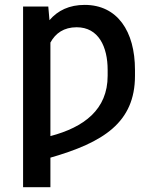

<svg xmlns="http://www.w3.org/2000/svg" viewBox="-20 -573 655 796"><path d="M185.1 -489.3 180.2 -545.9H75.7V203.1H189V80.6C408.2 17.6 539.6 -64.9 539.6 -258.8V-283.2C539.6 -443.8 466.3 -552.7 331.1 -552.7C267.6 -552.7 219.7 -529.8 185.1 -489.3ZM189 -8.8V-396.5C210 -435.1 244.6 -460 297.9 -460C388.7 -460 426.3 -378.9 426.3 -283.2V-258.8C426.3 -118.7 328.1 -45.4 189 -8.8Z"/></svg>

Font: Inteeer Medium
Style: Regular
Weight: 500
Designer: Rasmus Andersson
Foundry: rsms
Version: Version 4.001;Glyphs 3.4 (3402)